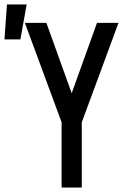

<svg xmlns="http://www.w3.org/2000/svg" viewBox="-70 -837 590 857"><path d="M205 0V-291L41 -735H137L250 -421L363 -735H459L295 -291V0ZM-50 -661 -39 -817H49L21 -661Z"/></svg>

Font: Iosevka Term Medium
Style: Regular
Weight: 500
Monospace: yes
Designer: Belleve Invis
Foundry: Belleve Invis
Version: Version 26.3.1